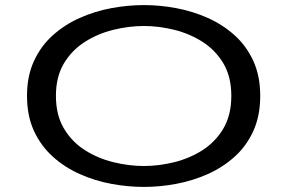

<svg xmlns="http://www.w3.org/2000/svg" viewBox="-20 -726 1140 757"><path d="M547.5 11Q484 11 418.5 -1.2Q353 -13.5 293.8 -40Q234.5 -66.5 187.8 -108.8Q141 -151 113.8 -210.2Q86.5 -269.5 86.5 -348Q86.5 -426 113.8 -485.2Q141 -544.5 187.8 -586.5Q234.5 -628.5 293.8 -655Q353 -681.5 418.5 -693.8Q484 -706 547.5 -706Q610.5 -706 675.5 -693.8Q740.5 -681.5 799.8 -655Q859 -628.5 905.5 -586.5Q952 -544.5 979 -485.2Q1006 -426 1006 -348Q1006 -269.5 979 -210Q952 -150.5 905.5 -108.5Q859 -66.5 799.8 -40Q740.5 -13.5 675.5 -1.2Q610.5 11 547.5 11ZM547.5 -71.5Q606 -71.5 666.8 -86.5Q727.5 -101.5 778.5 -134Q829.5 -166.5 860.8 -219.5Q892 -272.5 892 -348Q892 -423.5 860.8 -476Q829.5 -528.5 778.5 -561Q727.5 -593.5 666.8 -608.5Q606 -623.5 547.5 -623.5Q488.5 -623.5 427.2 -608.5Q366 -593.5 314.8 -561Q263.5 -528.5 232 -476Q200.5 -423.5 200.5 -348Q200.5 -272.5 232 -219.5Q263.5 -166.5 314.8 -134Q366 -101.5 427.2 -86.5Q488.5 -71.5 547.5 -71.5Z"/></svg>

Font: Trispace Expanded
Style: Regular
Weight: 400
Width: 7
Designer: Tyler Finck
Foundry: Etcetera Type Company
Version: Version 1.210; ttfautohint (v1.8.3)